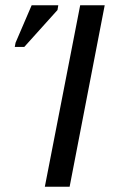

<svg xmlns="http://www.w3.org/2000/svg" viewBox="-20 -708 429 728"><path d="M244 0H150L284 -688H377ZM72 -530H36L39 -546L100 -688H201L198 -670Z"/></svg>

Font: Libra Sans
Style: Italic
Weight: 400
Italic angle: -12°
Foundry: Context Ltd
Version: Version 1.002